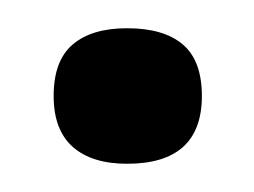

<svg xmlns="http://www.w3.org/2000/svg" viewBox="-20 -105 180 136"><path d="M70 11Q45 11 31.5 -1Q18 -13 18 -37Q18 -62 31.5 -73.5Q45 -85 70 -85Q96 -85 109.5 -73.5Q123 -62 123 -37Q123 11 70 11Z"/></svg>

Font: Bricolage Grotesque 72pt Light
Style: Regular
Weight: 300
Designer: Mathieu Triay
Foundry: Atelier Triay
Version: Version 1.001;gftools[0.9.33.dev8+g029e19f]